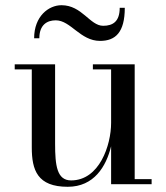

<svg xmlns="http://www.w3.org/2000/svg" viewBox="-20 -707 638 737"><path d="M194 -629C251.5 -629 288 -550 364 -550C423 -550 459 -582.5 459 -677H439.5C439.5 -625 414 -608 376 -608C325 -608 295 -687 216 -687C167 -687 111 -645 111 -560H131C131 -612 161 -629 194 -629ZM497 -19.5V-460H336.5V-440.5H406.5V-235.5C406.5 -149.5 361.5 -14.5 253 -14.5C198.5 -14.5 191.5 -71.5 191.5 -155.5V-460H36.5V-440.5H102V-141C102 -54 123.5 10 240 10C341 10 387.5 -68 406.5 -145.5V0H562V-19.5Z"/></svg>

Font: Bodoni* 11
Style: Regular
Weight: 400
Version: Version 2.3